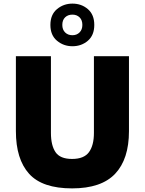

<svg xmlns="http://www.w3.org/2000/svg" viewBox="-20 -1031 802 1063"><path d="M68 -720H262V-295Q262 -226 287.5 -188.5Q313 -151 379 -151Q445 -151 472.5 -188.5Q500 -226 500 -295V-720H694V-305Q694 -150 617.5 -69Q541 12 379 12Q214 12 141 -69Q68 -150 68 -305ZM381 -775Q332 -775 295.5 -805.5Q259 -836 259 -893Q259 -950 295.5 -980.5Q332 -1011 381 -1011Q431 -1011 466.5 -980.5Q502 -950 502 -893Q502 -836 466.5 -805.5Q431 -775 381 -775ZM381 -836Q405 -836 420.5 -851.5Q436 -867 436 -893Q436 -920 420.5 -935Q405 -950 381 -950Q356 -950 340.5 -935Q325 -920 325 -893Q325 -867 340.5 -851.5Q356 -836 381 -836Z"/></svg>

Font: Kufam ExtraBold
Style: Regular
Weight: 800
Designer: Wael Morcos, Artur Schmal
Foundry: Original Type
Version: Version 1.300; ttfautohint (v1.8.3)